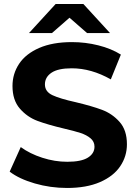

<svg xmlns="http://www.w3.org/2000/svg" viewBox="-20 -921 678 953"><path d="M28 -69 83 -191Q128 -158 190 -138Q252 -118 314 -118Q383 -118 416 -138.5Q449 -159 449 -193Q449 -218 429.5 -234.5Q410 -251 379.5 -261Q349 -271 297 -283Q217 -302 166 -321Q115 -340 78.5 -382Q42 -424 42 -494Q42 -555 75 -604.5Q108 -654 174.5 -683Q241 -712 337 -712Q404 -712 468 -696Q532 -680 580 -650L530 -527Q433 -582 336 -582Q268 -582 235.5 -560Q203 -538 203 -502Q203 -466 240.5 -448.5Q278 -431 355 -414Q435 -395 486 -376Q537 -357 573.5 -316Q610 -275 610 -205Q610 -145 576.5 -95.5Q543 -46 476 -17Q409 12 313 12Q230 12 152.5 -10.5Q75 -33 28 -69ZM412 -757 325 -833 238 -757H124L256 -901H394L526 -757Z"/></svg>

Font: APTA Sans Regular
Style: Bold Italic
Weight: 700
Version: Version 7.200